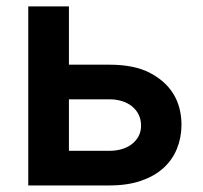

<svg xmlns="http://www.w3.org/2000/svg" viewBox="-20 -565 617 585"><path d="M313.9 0H66.1V-545.5H190V-367.9H313.9Q387.1 -367.9 434.7 -344.1Q532.7 -293.7 533 -183.9Q532.7 -144.9 518.8 -111.2Q505 -77.4 477.6 -52.7Q450.3 -28.1 409.3 -14Q368.3 0 313.9 0ZM313.9 -105.5Q333.5 -105.5 351 -110.6Q368.6 -115.8 381.6 -125.7Q394.5 -135.7 402.2 -149.9Q409.8 -164.1 409.8 -182.2Q409.8 -201.3 402.2 -216.3Q394.5 -231.2 381.6 -241.5Q368.6 -251.8 351 -257.1Q333.5 -262.4 313.9 -262.4H190V-105.5Z"/></svg>

Font: Linik Sans SemiBold
Style: Regular
Weight: 600
Designer: Fonts by Rasmus Andersson / Changes by Cristiano Sobral with parts from Marc Monis
Foundry: rsms
Version: Version 3.020; ttfautohint (v1.6)